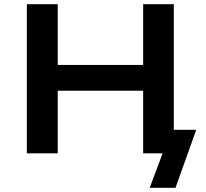

<svg xmlns="http://www.w3.org/2000/svg" viewBox="-20 -725 974 908"><path d="M688 163 749 0H658V-111H908L810 163ZM107 0V-705H253V-418H657V-705H802V0H657V-296H253V0Z"/></svg>

Font: Nunito Sans 7pt SemiExpanded
Style: Bold
Weight: 700
Width: 6
Designer: Vernon Adams
Foundry: Vernon Adams
Version: Version 3.101;gftools[0.9.27]